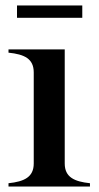

<svg xmlns="http://www.w3.org/2000/svg" viewBox="-20 -680 360 700"><path d="M11 -12V0H308V-12C251 -18 216 -34 216 -84V-500H11V-488C69 -482 103 -466 103 -416V-84C103 -34 68 -18 11 -12ZM42 -660V-615H280V-660Z"/></svg>

Font: Sprat Condensed Medium
Style: Regular
Weight: 500
Width: 3
Designer: Ethan Nakache
Foundry: Collletttivo
Version: Version 2.000;Glyphs 3.2 (3217)